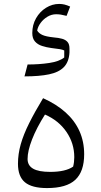

<svg xmlns="http://www.w3.org/2000/svg" viewBox="-20 -942 511 967"><path d="M206.6 -365.1Q275.6 -335 314.8 -277.5Q354.1 -220.1 354.1 -150.4Q354.1 -125.3 348.3 -102.8Q309.8 -76.3 233 -76.3Q174.5 -76.3 146.7 -92.5Q118.9 -108.6 118.9 -141.4Q118.9 -181.7 141.5 -239.9Q164.2 -298.1 206.6 -365.1ZM217 5.2Q315 5.2 359.4 -36.5Q403.9 -78.1 403.9 -165.2Q403.9 -229 380.2 -281.7Q356.5 -334.4 310.3 -375.9Q264.1 -417.4 197 -447.5Q154.9 -377.9 126.8 -321.5Q98.6 -265.1 84.5 -215.7Q70.5 -166.2 70.5 -117Q70.5 -53.1 105.6 -23.9Q140.7 5.2 217 5.2ZM315.3 -862.1 333.3 -908.9Q318.1 -915.8 305.3 -919Q292.6 -922.2 278 -922.2Q243 -922.2 211.9 -902.9Q180.8 -883.6 161.7 -850.3Q142.6 -816.9 142.6 -775.4Q142.6 -748.2 156.3 -732.9Q169.9 -717.5 192.1 -710.5Q214.2 -703.4 238.4 -700.2Q266.5 -697.1 281.4 -694.4Q296.3 -691.8 303.6 -687.8L303.5 -652.4Q278 -632.3 227.8 -624.8Q177.5 -617.2 119 -617.2L103.3 -557.3Q178 -557.3 227.1 -567.6Q276.3 -577.8 301.8 -604.1Q327.2 -630.3 329.9 -677.4V-697.8Q329.9 -719.4 320.2 -730.5Q310.6 -741.7 292.9 -746.7Q275.1 -751.7 250.6 -753.6Q211.7 -757.7 193.4 -766Q175.1 -774.4 167.2 -788.3Q170.8 -808 184.7 -826.8Q198.6 -845.6 219.1 -857.9Q239.6 -870.2 262.6 -870.2Q274.7 -870.2 286 -868.5Q297.3 -866.8 315.3 -862.1Z"/></svg>

Font: Pinar-VF-FD
Style: Regular
Weight: 300
Designer: Amin Abedi
Version: Version 3.0